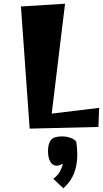

<svg xmlns="http://www.w3.org/2000/svg" viewBox="-20 -685 555 1036"><path d="M140 9 93 -650 331 -665 259 -72 515 -103 511 0ZM319 201 315 199Q303 209 286 209Q264 209 251.5 187.5Q239 166 239 130Q239 91 254.5 71Q270 51 314 51Q339 51 359.5 58.5Q380 66 391 78Q397 111 397 149Q397 204 380 249Q363 294 322 331L268 280Q295 258 305 237.5Q315 217 319 201Z"/></svg>

Font: Joti One
Style: Regular
Weight: 400
Designer: Eduardo Rodriguez Tunni
Foundry: Eduardo Rodriguez Tunni
Version: Version 1.002; ttfautohint (v1.8.4.7-5d5b);gftools[0.9.24]